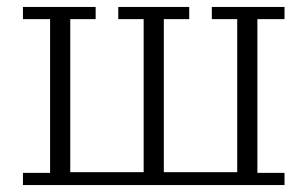

<svg xmlns="http://www.w3.org/2000/svg" viewBox="-20 -532 885 552"><path d="M46 -35H124V-477H46V-512H255V-477H182V-37H393V-477H320V-512H524V-477H451V-37H662V-477H589V-512H798V-477H720V-35H798V0H46Z"/></svg>

Font: IBM Plex Serif Light
Style: Regular
Weight: 300
Designer: Mike Abbink, Paul van der Laan, Pieter van Rosmalen
Foundry: Bold Monday
Version: Version 3.001